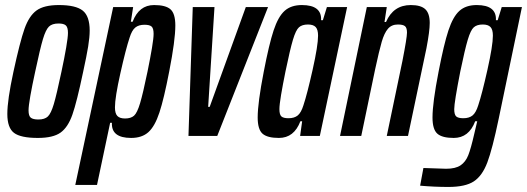

<svg xmlns="http://www.w3.org/2000/svg" viewBox="-20 -538 2086 760"><path d="M9 -87Q9 -142 33 -253Q59 -373 77 -424Q95 -475 124.5 -496.5Q154 -518 213 -518Q280 -518 307.5 -496Q335 -474 335 -417Q335 -391 329 -354Q323 -317 309 -253Q284 -134 266.5 -84Q249 -34 219.5 -13Q190 8 130 8Q62 8 35.5 -12Q9 -32 9 -87ZM223 -253Q235 -309 242 -350Q249 -391 249 -408Q249 -430 240.5 -437.5Q232 -445 212 -445Q186 -445 173.5 -432.5Q161 -420 150 -383.5Q139 -347 119 -253Q107 -198 100 -158Q93 -118 93 -101Q93 -79 102 -72Q111 -65 132 -65Q157 -65 169.5 -77Q182 -89 193 -126Q204 -163 223 -253Z M428 -510H507L498 -452H505Q530 -518 590 -518Q636 -518 655 -501Q674 -484 674 -437Q674 -379 650 -256Q629 -147 611 -92.5Q593 -38 567.5 -15Q542 8 499 8Q420 8 423 -52H416L364 194H278ZM564 -255Q575 -309 581.5 -348Q588 -387 588 -404Q588 -426 580 -433Q572 -440 552 -440Q529 -440 515.5 -429Q502 -418 493 -389Q478 -344 456.5 -248Q435 -152 435 -113Q435 -89 444.5 -79Q454 -69 475 -69Q498 -69 510.5 -80Q523 -91 534.5 -129.5Q546 -168 564 -255Z M726 0 743 -510H829L804 -115H810L953 -510H1041L840 0Z M1000 -73Q1000 -131 1024 -254Q1045 -363 1063 -417.5Q1081 -472 1106.5 -495Q1132 -518 1175 -518Q1254 -518 1251 -458H1258L1274 -510H1354L1246 0H1168L1176 -58H1169Q1144 8 1084 8Q1038 8 1019 -9Q1000 -26 1000 -73ZM1181 -121Q1196 -166 1217.5 -262Q1239 -358 1239 -397Q1239 -421 1229.5 -431Q1220 -441 1199 -441Q1176 -441 1163.5 -430Q1151 -419 1139.5 -380.5Q1128 -342 1110 -255Q1099 -201 1092.5 -162Q1086 -123 1086 -106Q1086 -84 1094 -77Q1102 -70 1122 -70Q1145 -70 1158.5 -81Q1172 -92 1181 -121Z M1432 -510H1511L1502 -451H1508Q1537 -518 1606 -518Q1646 -518 1663.5 -501.5Q1681 -485 1681 -447Q1681 -415 1668 -347L1595 0H1511L1573 -297Q1591 -389 1591 -409Q1591 -428 1583 -434.5Q1575 -441 1555 -441Q1530 -441 1515.5 -424Q1501 -407 1491 -372.5Q1481 -338 1465 -264L1410 0H1326Z M1643 197 1656 127Q1731 130 1746 130Q1783 130 1803 116.5Q1823 103 1833.5 76.5Q1844 50 1857 -7L1869 -58H1861Q1836 8 1776 8Q1730 8 1711 -9Q1692 -26 1692 -73Q1692 -131 1716 -254Q1737 -363 1755 -417.5Q1773 -472 1798.5 -495Q1824 -518 1867 -518Q1946 -518 1943 -458H1950L1966 -510H2046L1954 -68Q1929 52 1909 105Q1889 158 1855.5 180Q1822 202 1755 202Q1700 202 1643 197ZM1873 -121Q1888 -166 1909.5 -262Q1931 -358 1931 -397Q1931 -421 1921.5 -431Q1912 -441 1891 -441Q1868 -441 1855.5 -430Q1843 -419 1831.5 -380.5Q1820 -342 1802 -255Q1778 -133 1778 -106Q1778 -84 1786 -77Q1794 -70 1814 -70Q1837 -70 1850.5 -81Q1864 -92 1873 -121Z"/></svg>

Font: Saira Ultra Condensed SemiBold
Style: Italic
Weight: 600
Width: 1
Italic angle: -12°
Designer: Hector Gatti with collaboration of the Omnibus-Type team
Foundry: Omnibus-Type
Version: Version 1.001; ttfautohint (v1.8)